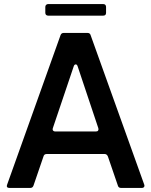

<svg xmlns="http://www.w3.org/2000/svg" viewBox="-20 -925 744 945"><path d="M26 0Q18 0 15 -4.5Q12 -9 15 -16L278 -752Q282 -763 294 -763H410Q423 -763 426 -752L690 -16Q691 -14 691 -11Q691 -6 687.5 -3Q684 0 678 0H576Q563 0 560 -12L511 -155Q506 -167 495 -167H210Q197 -167 194 -155L145 -12Q141 0 129 0ZM453 -278Q460 -278 463 -282.5Q466 -287 464 -294L362 -599Q359 -608 353 -608Q346 -608 343 -599L240 -294Q239 -292 239 -289Q239 -284 242.5 -281Q246 -278 251 -278ZM217 -848Q211 -848 207 -851.5Q203 -855 203 -862V-891Q203 -897 207 -901Q211 -905 217 -905H488Q495 -905 498.5 -901Q502 -897 502 -891V-862Q502 -848 488 -848Z"/></svg>

Font: Open Sauce Two SemiBold
Style: Regular
Weight: 600
Designer: Alfredo Marco Pradil
Foundry: Creative Sauce Fz LLC
Version: Version 1.477